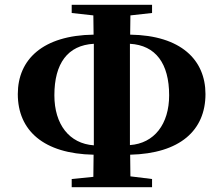

<svg xmlns="http://www.w3.org/2000/svg" viewBox="-20 -778 929 798"><path d="M278 0H612V-34L522 -45L521 -135C728 -140 834 -236 834 -387C834 -529 732 -631 521 -634L522 -714L612 -724V-758H278V-724L368 -714L369 -634C158 -631 54 -531 54 -387C54 -235 162 -139 369 -135L368 -43L278 -34ZM370 -174C268 -181 206 -261 206 -382C206 -514 261 -590 370 -596V-398V-352ZM520 -596C627 -590 683 -514 683 -382C683 -262 621 -182 520 -175V-353V-398Z"/></svg>

Font: Noto Serif CJK HK Black
Style: Regular
Weight: 900
Designer: Ryoko NISHIZUKA 西塚涼子 (kana & ideographs); Frank Grießhammer (Latin, Greek & Cyrillic); Wenlong ZHANG 张文龙 (bopomofo); San
Foundry: Adobe
Version: Version 2.001;hotconv 1.1.0;makeotfexe 2.6.0